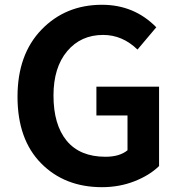

<svg xmlns="http://www.w3.org/2000/svg" viewBox="-20 -774 757 808"><path d="M409.2 13.7Q252 13.7 152.8 -86.9Q53.7 -187.5 53.7 -367.2Q53.7 -544.9 154.8 -649.4Q255.9 -753.9 409.2 -753.9Q544.9 -753.9 637.7 -659.2L558.6 -565.4Q495.1 -627 414.1 -627Q320.3 -627 262.7 -558.6Q205.1 -490.2 205.1 -372.1Q205.1 -249 260.7 -181.6Q316.4 -114.3 423.8 -114.3Q483.4 -114.3 516.6 -141.6V-288.1H385.7V-409.2H649.4V-75.2Q609.4 -36.1 545.9 -11.2Q482.4 13.7 409.2 13.7Z"/></svg>

Font: Bpmf Zihi Sans Bold
Style: Bold
Weight: 700
Foundry: But Ko
Version: Version 1.320